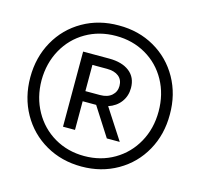

<svg xmlns="http://www.w3.org/2000/svg" viewBox="-106 -844 1014 967"><g transform="rotate(15 401.0 -360.5)"><path d="M257.8 -553.7H393.6Q460.9 -553.7 499.5 -523.7Q538.1 -493.7 538.1 -438.5Q538.1 -397 514.9 -365.7Q491.7 -334.5 450.7 -320.8L553.7 -162.1H486.3L390.6 -311.5H389.6H320.3V-162.1H257.8ZM34.2 -360.4Q34.2 -464.8 81.3 -548.8Q128.4 -632.8 211.7 -680.4Q294.9 -728 398.4 -727.5Q502 -728 585 -680.4Q668 -632.8 715.1 -548.8Q762.2 -464.8 761.7 -360.4Q762.2 -255.9 715.3 -171.9Q668.5 -87.9 585.2 -40Q502 7.8 398.4 7.8Q294.9 7.8 211.7 -40Q128.4 -87.9 81.3 -171.9Q34.2 -255.9 34.2 -360.4ZM703.1 -360.4Q703.1 -449.7 663.8 -521Q624.5 -592.3 554.9 -632.6Q485.4 -672.9 398.4 -672.9Q311.5 -672.9 241.9 -632.6Q172.4 -592.3 132.8 -521Q93.3 -449.7 92.8 -360.4Q93.3 -271.5 133.1 -200Q172.9 -128.4 242.4 -87.6Q312 -46.9 398.4 -46.9Q484.9 -46.9 554.4 -87.6Q624 -128.4 663.6 -200Q703.1 -271.5 703.1 -360.4ZM396.5 -364.3Q435.5 -364.3 457.5 -383.8Q479.5 -403.3 479.5 -433.6Q479.5 -465.8 457.5 -483.4Q435.5 -501 396.5 -501H320.3V-364.3Z"/></g></svg>

Font: Reddit Sans Chocolate
Style: Regular
Weight: 400
Designer: Stephen Hutchings
Foundry: Reddit
Version: Version 1.013